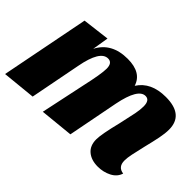

<svg xmlns="http://www.w3.org/2000/svg" viewBox="-94 -797 1083 1083"><g transform="rotate(45 448.0 -255.0)"><path d="M426 -530Q536 -530 561 -450Q612 -530 730 -530Q873 -530 873 -412Q873 -382 865 -342Q857 -302 843 -246Q831 -195 824.5 -164Q818 -133 818 -111Q818 -60 865 -54Q854 -18 817 1Q780 20 736 20Q684 20 652.5 -6.5Q621 -33 621 -83Q621 -124 650 -240Q666 -310 672.5 -343.5Q679 -377 679 -403Q679 -453 645 -453Q587 -453 557 -304L498 0L298 20L354 -244Q381 -364 381 -406Q381 -453 346 -453Q284 -453 256 -304L197 0L-3 20L101 -510L264 -530L248 -432Q298 -530 426 -530Z"/></g></svg>

Font: Sansita ExtraBold Italic
Style: Regular
Weight: 800
Italic angle: -11°
Designer: Pablo Cosgaya
Foundry: Omnibus-Type
Version: Version 1.006